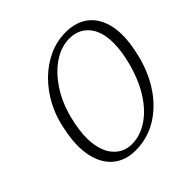

<svg xmlns="http://www.w3.org/2000/svg" viewBox="-186 -871 1045 1045"><g transform="rotate(-45 336.5 -348.5)"><path d="M464 -711Q546.5 -711 598.5 -668.8Q650.5 -626.5 666.8 -548.5Q683 -470.5 659 -362.5Q637 -254.5 583.5 -169.2Q530 -84 452 -35Q374 14 279.5 14Q202.5 14 151 -28.2Q99.5 -70.5 81.8 -151Q64 -231.5 88.5 -345.5Q102.5 -422 137.5 -488.2Q172.5 -554.5 223 -604.5Q273.5 -654.5 335.2 -682.8Q397 -711 464 -711ZM290 -24.5Q352 -24.5 410 -61.8Q468 -99 514.5 -170.5Q561 -242 588.5 -345.5Q608.5 -422.5 608.5 -484.5Q608.5 -574.5 567 -623.5Q525.5 -672.5 454.5 -672.5Q392.5 -672.5 333.8 -633.8Q275 -595 228.5 -525.2Q182 -455.5 158 -362Q137.5 -281 138.5 -216.5Q140.5 -124 182.5 -74.2Q224.5 -24.5 290 -24.5Z"/></g></svg>

Font: Fraunces 144pt S100 Light
Style: Italic
Weight: 300
Italic angle: -16°
Version: Version 1.000; ttfautohint (v1.8.3)